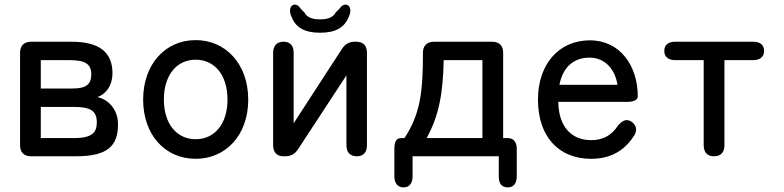

<svg xmlns="http://www.w3.org/2000/svg" viewBox="-20 -678 3403 833"><path d="M115 0H310C446 0 492 -44 492 -139C492 -201 453 -245 403 -257C441 -270 468 -308 468 -360C468 -453 409 -497 290 -497H115C84 -497 67 -479 67 -449V-48C67 -17 84 0 115 0ZM157 -79V-214H302C371 -214 400 -198 400 -147C400 -106 383 -79 302 -79ZM157 -294V-417H285C349 -417 376 -400 376 -356C376 -311 353 -294 294 -294Z M829 11C960 11 1057 -92 1057 -246C1057 -399 960 -504 829 -504C697 -504 601 -399 601 -246C601 -92 697 11 829 11ZM691 -246C691 -354 748 -419 829 -419C910 -419 967 -354 967 -246C967 -139 910 -74 829 -74C748 -74 691 -139 691 -246Z M1210 0H1217C1243 0 1260 -10 1274 -32L1483 -351V-48C1483 -17 1499 0 1528 0C1557 0 1572 -17 1572 -48V-449C1572 -480 1556 -497 1525 -497H1520C1495 -497 1477 -487 1463 -465L1254 -143V-449C1254 -480 1239 -497 1210 -497C1181 -497 1165 -479 1165 -449V-48C1165 -17 1181 0 1210 0ZM1245 -605C1263 -558 1302 -536 1369 -536C1436 -536 1475 -558 1494 -607C1508 -638 1496 -658 1479 -658C1461 -658 1457 -641 1437 -625C1426 -603 1403 -594 1369 -594C1334 -594 1311 -603 1300 -625C1280 -641 1277 -658 1259 -658C1242 -658 1230 -636 1245 -605Z M1731 135C1756 135 1770 117 1770 87V0H2144V89C2144 119 2158 135 2183 135C2208 135 2222 118 2222 87V-32C2222 -62 2208 -79 2182 -79H2163V-449C2163 -480 2146 -497 2115 -497H1863C1832 -497 1815 -479 1815 -450C1815 -272 1802 -182 1735 -79H1721C1699 -79 1691 -63 1691 -32V87C1691 118 1706 135 1731 135ZM1831 -79C1886 -178 1902 -278 1905 -417H2073V-79Z M2544 11C2622 11 2682 -18 2726 -82C2748 -110 2742 -134 2720 -150C2698 -164 2681 -156 2661 -133C2634 -91 2596 -70 2545 -70C2460 -70 2404 -127 2402 -236H2700C2731 -236 2747 -245 2747 -260C2747 -392 2671 -503 2539 -503C2407 -503 2314 -402 2314 -246C2314 -81 2408 11 2544 11ZM2407 -310C2422 -387 2469 -428 2538 -428C2603 -428 2648 -380 2659 -310Z M3078 0C3107 0 3123 -17 3123 -48V-417H3247C3278 -417 3295 -432 3295 -457C3295 -483 3278 -497 3247 -497H2910C2879 -497 2862 -483 2862 -457C2862 -432 2879 -417 2910 -417H3033V-48C3033 -17 3049 0 3078 0Z"/></svg>

Font: 寒蝉半圆体
Style: Regular
Weight: 400
Designer: Yoshimichi Ohira & Warren
Foundry: ChillType
Version: Version 1.800;Glyphs 3.1.1 (3135)